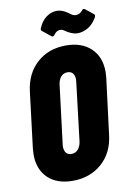

<svg xmlns="http://www.w3.org/2000/svg" viewBox="-98 -956 679 1022"><g transform="rotate(-10 241.5 -445.0)"><path d="M29 -166Q29 -177 31 -199L68 -501Q80 -596 142.5 -652Q205 -708 299 -708Q384 -708 433.5 -661Q483 -614 483 -533Q483 -523 481 -501L443 -199Q432 -104 368.5 -48Q305 8 211 8Q126 8 77.5 -38.5Q29 -85 29 -166ZM282 -192 320 -508Q321 -513 321 -521Q321 -542 311 -554Q301 -566 282 -566Q261 -566 247 -550Q233 -534 230 -508L191 -192L190 -181Q190 -159 200 -146.5Q210 -134 229 -134Q250 -134 264 -149.5Q278 -165 282 -192ZM321 -777Q314 -781 307 -786Q300 -791 295 -793Q290 -795 283 -795Q264 -795 249 -774Q245 -769 240.5 -767.5Q236 -766 232 -770L187 -806Q180 -812 184 -822Q200 -860 227 -879Q254 -898 283 -898Q312 -898 344 -875Q347 -873 353.5 -868Q360 -863 366.5 -860.5Q373 -858 380 -858Q401 -858 416 -876Q423 -887 432 -881L476 -846Q480 -842 480 -838Q480 -832 474 -823Q453 -790 426 -775.5Q399 -761 372 -761Q350 -761 321 -777Z"/></g></svg>

Font: Barlow Condensed ExtraBold
Style: Italic
Weight: 800
Width: 3
Italic angle: -7°
Designer: Jeremy Tribby
Foundry: Tribby Type
Version: Version 1.408